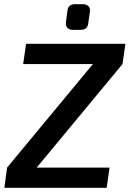

<svg xmlns="http://www.w3.org/2000/svg" viewBox="-20 -900 621 920"><path d="M426 -594 567 -593 155 -96 14 -97ZM505 -97 491 0H1L14 -97ZM581 -690 567 -593H91L105 -690ZM377 -880Q393 -880 403 -871Q413 -862 411 -844L403 -790Q400 -757 367 -757H329Q311 -757 302.5 -767Q294 -777 296 -794L303 -848Q305 -865 314.5 -872.5Q324 -880 340 -880Z"/></svg>

Font: Exo 2 SemiBold
Style: Italic
Weight: 600
Italic angle: -8°
Designer: Natanael Gama
Foundry: Natanael Gama
Version: Version 2.010